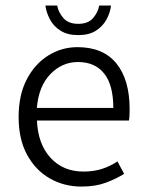

<svg xmlns="http://www.w3.org/2000/svg" viewBox="-20 -668 531 700"><path d="M276.9 12.2Q213.4 12.2 161.4 -17.6Q109.4 -47.4 78.6 -104Q47.9 -160.6 47.9 -241.2Q47.9 -321.8 77.6 -378.7Q107.4 -435.5 156.2 -465.8Q205.1 -496.1 262.2 -496.1Q356 -496.1 404.3 -436.8Q452.6 -377.4 452.6 -270Q452.6 -258.8 452.1 -248.3Q451.7 -237.8 450.2 -228.5H114.7Q118.2 -143.1 164.1 -92.8Q210 -42.5 284.7 -42.5Q320.8 -42.5 351.1 -52Q381.3 -61.5 408.2 -79.6L432.6 -34.2Q402.8 -15.6 365.2 -1.7Q327.6 12.2 276.9 12.2ZM114.3 -274.4H393.1Q393.1 -358.4 359.6 -400.1Q326.2 -441.9 264.2 -441.9Q206.5 -441.9 163.8 -397.9Q121.1 -354 114.3 -274.4ZM265.1 -540Q226.1 -540 200.7 -556.2Q175.3 -572.3 162.1 -597.2Q148.9 -622.1 145.5 -647.9H188.5Q192.9 -623 211.2 -602.1Q229.5 -581.1 265.1 -581.1Q301.3 -581.1 319.3 -602.1Q337.4 -623 341.8 -647.9H384.8Q381.8 -622.1 368.4 -597.2Q355 -572.3 329.8 -556.2Q304.7 -540 265.1 -540Z"/></svg>

Font: Varta Light Light
Style: Regular
Weight: 300
Version: Version 1.004